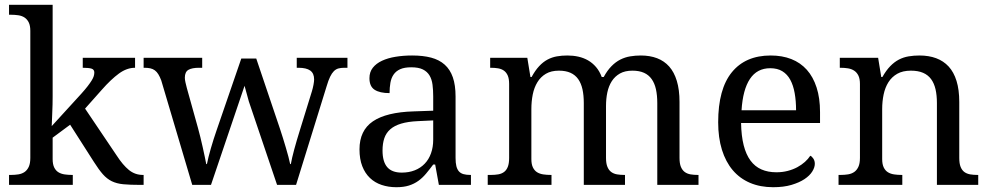

<svg xmlns="http://www.w3.org/2000/svg" viewBox="-20 -780 4175 810"><path d="M338.9 -321.8 472.2 -124Q498 -84 523.7 -63Q549.3 -42 583 -42H585.9V0H571.8Q528.3 0 500.2 -2.7Q472.2 -5.4 451.7 -15.4Q431.2 -25.4 414.1 -44.7Q397 -64 376 -97.2L275.9 -253.9L202.1 -199.2V-108.9Q202.1 -86.9 208.7 -73.5Q215.3 -60.1 226.6 -53.2Q237.8 -46.4 252.7 -44.2Q267.6 -42 284.2 -42H287.1V0H18.1V-42H25.9Q43 -42 57.9 -44.4Q72.8 -46.9 83.7 -54.4Q94.7 -62 101.3 -76.2Q107.9 -90.3 107.9 -113.8V-649.9Q107.9 -671.9 101.3 -685.3Q94.7 -698.7 83.5 -706.1Q72.3 -713.4 57.4 -715.6Q42.5 -717.8 25.9 -717.8H18.1V-759.8H202.1V-374Q202.1 -360.4 201.7 -339.1Q201.2 -317.9 200.2 -297.4Q199.2 -273.9 198.2 -248L323.2 -384.8Q339.4 -402.8 349.9 -416.5Q360.4 -430.2 366.7 -440.4Q373 -450.7 375.5 -458.7Q377.9 -466.8 377.9 -474.1Q377.9 -486.8 366 -490.5Q354 -494.1 329.1 -494.1V-536.1H549.8V-494.1Q515.1 -494.1 481.7 -469.7Q448.2 -445.3 409.2 -400.9Z M1061 -533.2 1161.1 -236.8Q1167 -218.8 1173.6 -198Q1180.2 -177.2 1186 -157Q1191.9 -136.7 1196.8 -118.7Q1201.7 -100.6 1204.1 -87.9H1207Q1211.4 -112.8 1221.2 -149.2Q1231 -185.5 1246.1 -233.9L1295.9 -395Q1299.8 -407.7 1302.5 -422.1Q1305.2 -436.5 1305.2 -444.8Q1305.2 -470.7 1288.8 -482.4Q1272.5 -494.1 1238.8 -494.1H1231.9V-536.1H1445.8V-494.1H1433.1Q1418.5 -494.1 1407.7 -491.2Q1397 -488.3 1388.4 -479.7Q1379.9 -471.2 1372.6 -456.1Q1365.2 -440.9 1357.9 -416L1229 0H1148.9L1029.8 -352.1L1011.7 -418L870.1 0H791L660.2 -440.9Q654.3 -456.5 647.9 -466.8Q641.6 -477.1 633.3 -483.2Q625 -489.3 614.3 -491.7Q603.5 -494.1 588.9 -494.1H585.9V-536.1H833V-494.1H819.8Q790 -494.1 774.9 -485.4Q759.8 -476.6 759.8 -452.1Q759.8 -443.8 762.5 -432.1Q765.1 -420.4 768.1 -409.2L814.9 -241.2Q819.8 -223.1 825.2 -201.7Q830.6 -180.2 835.2 -158.9Q839.8 -137.7 843.8 -119.1Q847.7 -100.6 850.1 -87.9H853Q855.5 -100.6 859.6 -117.4Q863.8 -134.3 869.4 -153.6Q875 -172.9 881.3 -192.9Q887.7 -212.9 894 -231L998 -533.2Z M1593.8 -145Q1593.8 -98.1 1613.5 -75Q1633.3 -51.8 1674.8 -51.8Q1705.1 -51.8 1729.7 -61.5Q1754.4 -71.3 1771.7 -89.4Q1789.1 -107.4 1798.3 -133.3Q1807.6 -159.2 1807.6 -190.9V-272L1743.7 -269Q1701.2 -267.1 1672.6 -258.5Q1644 -250 1626.5 -234.6Q1608.9 -219.2 1601.3 -196.8Q1593.8 -174.3 1593.8 -145ZM1714.8 -496.1Q1686 -496.1 1668.2 -488Q1650.4 -480 1640.4 -465.3Q1630.4 -450.7 1627 -430.7Q1623.5 -410.6 1623.5 -387.2Q1582 -387.2 1560.3 -401.4Q1538.6 -415.5 1538.6 -450.2Q1538.6 -476.1 1552.7 -494.1Q1566.9 -512.2 1591.6 -523.7Q1616.2 -535.2 1648.9 -540.5Q1681.6 -545.9 1718.8 -545.9Q1764.6 -545.9 1798.8 -536.9Q1833 -527.8 1856 -507.3Q1878.9 -486.8 1890.4 -453.9Q1901.9 -420.9 1901.9 -373V-113.8Q1901.9 -92.8 1905.3 -79.1Q1908.7 -65.4 1916 -57.1Q1923.3 -48.8 1935.3 -45.4Q1947.3 -42 1963.9 -42H1966.8V0H1831.5L1815.9 -85.9H1807.6Q1792 -64.9 1777.3 -47.4Q1762.7 -29.8 1745.1 -17.1Q1727.5 -4.4 1705.3 2.7Q1683.1 9.8 1651.9 9.8Q1618.7 9.8 1590.1 0.2Q1561.5 -9.3 1540.8 -29.1Q1520 -48.8 1508.3 -78.9Q1496.6 -108.9 1496.6 -149.9Q1496.6 -229.5 1553.2 -268.1Q1609.9 -306.6 1724.6 -310.1L1807.6 -313V-373Q1807.6 -399.9 1804.7 -422.6Q1801.8 -445.3 1792 -461.7Q1782.2 -478 1763.9 -487.1Q1745.6 -496.1 1714.8 -496.1Z M2306.6 -42V0H2037.6V-42H2050.8Q2067.9 -42 2082 -44.4Q2096.2 -46.9 2106.4 -54.4Q2116.7 -62 2122.3 -76.2Q2127.9 -90.3 2127.9 -113.8V-425.8Q2127.9 -447.8 2122.1 -461.2Q2116.2 -474.6 2106 -481.9Q2095.7 -489.3 2081.5 -491.7Q2067.4 -494.1 2050.8 -494.1H2047.9V-536.1H2204.6L2217.8 -455.1H2222.7Q2237.8 -482.9 2254.4 -500.7Q2271 -518.6 2289.8 -528.6Q2308.6 -538.6 2329.3 -542.2Q2350.1 -545.9 2373.5 -545.9Q2397.9 -545.9 2419.9 -541Q2441.9 -536.1 2460.7 -525.4Q2479.5 -514.6 2494.4 -497.3Q2509.3 -480 2518.6 -455.1H2526.9Q2542 -482.9 2559.6 -500.7Q2577.1 -518.6 2596.9 -528.6Q2616.7 -538.6 2638.4 -542.2Q2660.2 -545.9 2683.6 -545.9Q2721.7 -545.9 2752 -534.4Q2782.2 -522.9 2803.2 -499.3Q2824.2 -475.6 2835.4 -438.5Q2846.7 -401.4 2846.7 -350.1V-113.8Q2846.7 -90.3 2852.5 -76.2Q2858.4 -62 2868.7 -54.4Q2878.9 -46.9 2893.1 -44.4Q2907.2 -42 2923.8 -42H2926.8V0H2752.9V-345.2Q2752.9 -377.9 2747.3 -403.3Q2741.7 -428.7 2729.2 -446.3Q2716.8 -463.9 2696.8 -472.9Q2676.8 -481.9 2647.9 -481.9Q2616.7 -481.9 2595.5 -470Q2574.2 -458 2561 -437.5Q2547.9 -417 2542.2 -390.1Q2536.6 -363.3 2536.6 -333V-113.8Q2536.6 -90.3 2542.5 -76.2Q2548.3 -62 2558.6 -54.4Q2568.8 -46.9 2583 -44.4Q2597.2 -42 2613.8 -42H2616.7V0H2442.9V-345.2Q2442.9 -377.9 2437.3 -403.3Q2431.6 -428.7 2419.2 -446.3Q2406.7 -463.9 2386.7 -472.9Q2366.7 -481.9 2337.9 -481.9Q2305.2 -481.9 2283 -468.8Q2260.7 -455.6 2247.1 -433.1Q2233.4 -410.6 2227.5 -381.3Q2221.7 -352.1 2221.7 -319.8V-108.9Q2221.7 -86.9 2228.3 -73.5Q2234.9 -60.1 2246.1 -53.2Q2257.3 -46.4 2272.2 -44.2Q2287.1 -42 2303.7 -42Z M3229.5 -492.2Q3173.8 -492.2 3143.8 -447Q3113.8 -401.9 3108.4 -314.9H3338.4Q3338.4 -354.5 3332.5 -387.2Q3326.7 -419.9 3314 -443.4Q3301.3 -466.8 3280.5 -479.5Q3259.8 -492.2 3229.5 -492.2ZM3241.7 9.8Q3187.5 9.8 3144.3 -8.5Q3101.1 -26.9 3071.3 -62Q3041.5 -97.2 3025.6 -148.2Q3009.8 -199.2 3009.8 -264.2Q3009.8 -404.3 3067.4 -475.1Q3125 -545.9 3231.4 -545.9Q3279.8 -545.9 3318.4 -530.8Q3356.9 -515.6 3383.8 -485.6Q3410.6 -455.6 3425 -410.9Q3439.5 -366.2 3439.5 -307.1V-261.2H3106.4Q3107.4 -206.5 3117.4 -167.2Q3127.4 -127.9 3146.2 -102.5Q3165 -77.1 3192.4 -65.2Q3219.7 -53.2 3255.4 -53.2Q3281.2 -53.2 3303.5 -59.1Q3325.7 -64.9 3343.8 -74.7Q3361.8 -84.5 3375.7 -96.9Q3389.6 -109.4 3398.4 -123Q3405.3 -120.1 3411.4 -110.8Q3417.5 -101.6 3417.5 -88.9Q3417.5 -73.7 3406.7 -56.4Q3396 -39.1 3374 -24.4Q3352.1 -9.8 3319.1 0Q3286.1 9.8 3241.7 9.8Z M3786.6 -42V0H3517.6V-42H3525.9Q3543 -42 3557.9 -44.4Q3572.8 -46.9 3583.7 -54.4Q3594.7 -62 3601.3 -76.2Q3607.9 -90.3 3607.9 -113.8V-425.8Q3607.9 -447.8 3601.3 -461.2Q3594.7 -474.6 3583.5 -481.9Q3572.3 -489.3 3557.4 -491.7Q3542.5 -494.1 3525.9 -494.1H3522.9V-536.1H3684.6L3697.8 -455.1H3702.6Q3718.3 -482.9 3735.6 -500.7Q3752.9 -518.6 3772.2 -528.6Q3791.5 -538.6 3813.2 -542.2Q3835 -545.9 3858.9 -545.9Q3898.4 -545.9 3929.4 -534.4Q3960.4 -522.9 3982.2 -499.3Q4003.9 -475.6 4015.4 -438.5Q4026.9 -401.4 4026.9 -350.1V-113.8Q4026.9 -90.3 4032.5 -76.2Q4038.1 -62 4048.3 -54.4Q4058.6 -46.9 4072.8 -44.4Q4086.9 -42 4103.5 -42H4106.9V0H3932.6V-345.2Q3932.6 -377.9 3926.8 -403.3Q3920.9 -428.7 3908 -446.3Q3895 -463.9 3874 -472.9Q3853 -481.9 3822.8 -481.9Q3788.6 -481.9 3765.4 -468.8Q3742.2 -455.6 3728 -433.1Q3713.9 -410.6 3707.8 -381.3Q3701.7 -352.1 3701.7 -319.8V-108.9Q3701.7 -86.9 3708.3 -73.5Q3714.8 -60.1 3726.1 -53.2Q3737.3 -46.4 3752.2 -44.2Q3767.1 -42 3783.7 -42Z"/></svg>

Font: Gandom FD
Style: FD
Weight: 400
Foundry: DejaVu fonts team - Redesigned by Saber Rastikerdar - Based on Samim Font
Version: Version 0.6